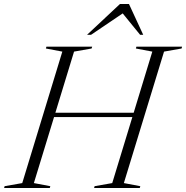

<svg xmlns="http://www.w3.org/2000/svg" viewBox="-58 -938 928 958"><path d="M172 -354 179 -375.5H648L641 -354ZM253 -680.5 171 -696 173.5 -705H402L399 -696L311.5 -680.5L111 -24.5L193 -9L190.5 0H-37.5L-35 -9L53 -24.5ZM702 -680.5 620 -696 622.5 -705H850.5L848 -696L760.5 -680.5L560 -24.5L642 -9L639.5 0H411.5L414 -9L502 -24.5ZM376.5 -764.5 540.5 -918H585.5L656.5 -764.5H641L545 -882.5H571L396.5 -764.5Z"/></svg>

Font: Newsreader 60pt Light
Style: Italic
Weight: 300
Italic angle: -17°
Designer: Hugues Gentile
Foundry: Production Type
Version: Version 1.003